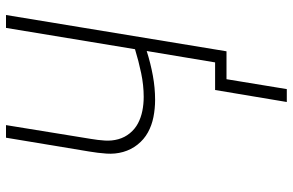

<svg xmlns="http://www.w3.org/2000/svg" viewBox="-188 -587 976 640"><g transform="rotate(-90 300.0 -267.0)"><path d="M280 201 320 -38H412L450 -266Q409 -253 368 -245.5Q327 -238 287 -238Q258 -238 230 -243.5Q202 -249 178.5 -262Q155 -275 138 -296.5Q121 -318 113.5 -344.5Q106 -371 108 -400Q110 -429 115 -458L161 -735H203L157 -452Q153 -429 151.5 -405.5Q150 -382 156 -360.5Q162 -339 176 -322Q190 -305 209 -295Q228 -285 250.5 -280.5Q273 -276 297 -276Q336 -276 376.5 -284.5Q417 -293 456 -305L527 -735H570L449 0H356L323 201Z"/></g></svg>

Font: Iosevka SS04 XLt Ex Obl
Style: Regular
Weight: 200
Width: 7
Italic angle: -9°
Monospace: yes
Designer: Belleve Invis
Foundry: Belleve Invis
Version: Version 19.0.0; ttfautohint (v1.8.4)